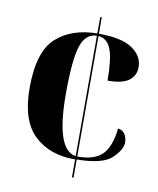

<svg xmlns="http://www.w3.org/2000/svg" viewBox="-81 -778 694 842"><g transform="rotate(10 266.0 -357.0)"><path d="M297 0H304V-81Q420 -82 460 -121Q500 -160 500 -191Q500 -212 490 -228Q480 -244 459 -246Q450 -164 415 -129Q380 -94 304 -94V-631Q344 -627 360.5 -583.5Q377 -540 377 -445Q443 -445 472 -467Q501 -489 501 -527Q501 -576 453.5 -608.5Q406 -641 304 -641V-714H297V-641Q183 -640 114.5 -578Q46 -516 46 -355Q46 -209 115 -144Q184 -79 297 -80ZM297 -95Q207 -106 207 -357Q207 -506 226.5 -568Q246 -630 297 -631Z"/></g></svg>

Font: Noto Serif Display SemiCondensed Extra
Style: Regular
Weight: 800
Width: 4
Designer: Monotype Design Team
Foundry: Monotype Imaging Inc.
Version: Version 1.900